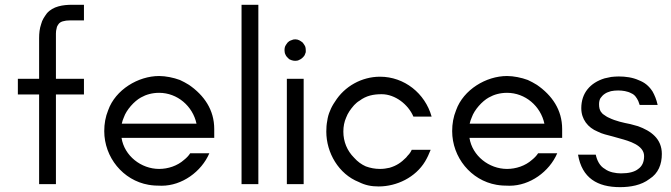

<svg xmlns="http://www.w3.org/2000/svg" viewBox="-20 -770 2808 803"><path d="M331.1 -684.6V-750H281.2C244.1 -750 201.2 -744.1 175.8 -713.9C166 -700.2 156.2 -686.5 152.3 -669.9C145.5 -650.4 143.6 -630.9 143.6 -610.4V-440.4H54.7V-375H143.6V0H213.9V-375H331.1V-440.4H213.9V-629.9C213.9 -637.7 214.8 -644.5 216.8 -651.4C217.8 -658.2 220.7 -664.1 224.6 -668.9C228.5 -674.8 235.4 -678.7 242.2 -680.7C252 -683.6 260.7 -684.6 271.5 -684.6Z M876 -230.5C876 -310.5 834 -371.1 770.5 -415C757.8 -422.9 745.1 -429.7 732.4 -435.5C706.1 -445.3 672.9 -452.1 645.5 -452.1C557.6 -452.1 462.9 -394.5 432.6 -309.6C420.9 -281.2 416 -252 416 -221.7C416 -112.3 494.1 -15.6 601.6 2.9C618.2 5.9 636.7 6.8 656.2 6.8C741.2 6.8 822.3 -51.8 855.5 -128.9H775.4C768.6 -118.2 759.8 -109.4 750 -101.6C721.7 -76.2 682.6 -63.5 645.5 -63.5C570.3 -63.5 500 -118.2 488.3 -193.4H876ZM801.8 -252.9H489.3C491.2 -261.7 494.1 -270.5 498 -279.3C508.8 -310.5 541 -346.7 569.3 -362.3C591.8 -375 617.2 -381.8 645.5 -381.8C721.7 -381.8 786.1 -326.2 801.8 -252.9Z M1060.5 0V-750H990.2V0Z M1246.1 -591.8C1236.3 -599.6 1227.5 -605.5 1214.8 -605.5C1208 -605.5 1205.1 -604.5 1198.2 -601.6C1195.3 -600.6 1192.4 -599.6 1189.5 -597.7C1187.5 -595.7 1185.5 -593.8 1182.6 -591.8C1178.7 -586.9 1175.8 -582 1172.9 -577.1C1170.9 -572.3 1169.9 -567.4 1169.9 -560.5C1169.9 -556.6 1170.9 -546.9 1172.9 -543.9C1173.8 -541 1175.8 -538.1 1176.8 -536.1C1178.7 -533.2 1180.7 -531.2 1182.6 -529.3L1189.5 -522.5C1192.4 -521.5 1195.3 -519.5 1198.2 -518.6C1203.1 -516.6 1210 -515.6 1214.8 -515.6C1220.7 -515.6 1226.6 -516.6 1231.4 -519.5C1239.3 -522.5 1247.1 -529.3 1252 -536.1C1253.9 -538.1 1254.9 -541 1255.9 -543.9C1256.8 -545.9 1257.8 -548.8 1258.8 -551.8V-560.5C1258.8 -567.4 1257.8 -572.3 1255.9 -577.1C1252.9 -582 1250 -586.9 1246.1 -591.8ZM1250 0V-440.4H1179.7V0Z M1785.2 -282.2C1757.8 -379.9 1670.9 -449.2 1569.3 -449.2C1493.2 -449.2 1420.9 -409.2 1380.9 -344.7C1372.1 -332 1365.2 -319.3 1360.4 -306.6C1354.5 -293.9 1350.6 -279.3 1348.6 -264.6C1345.7 -250 1344.7 -235.4 1344.7 -219.7C1344.7 -130.9 1396.5 -42 1480.5 -8.8C1507.8 4.9 1533.2 9.8 1563.5 9.8C1639.6 9.8 1717.8 -28.3 1757.8 -94.7C1766.6 -109.4 1774.4 -126 1781.2 -143.6H1702.1C1699.2 -136.7 1695.3 -130.9 1691.4 -126C1686.5 -121.1 1682.6 -116.2 1678.7 -111.3C1657.2 -89.8 1638.7 -77.1 1609.4 -68.4C1596.7 -65.4 1583 -63.5 1569.3 -63.5C1547.9 -63.5 1528.3 -67.4 1509.8 -74.2C1492.2 -82 1475.6 -93.8 1460.9 -110.4C1431.6 -139.6 1416 -177.7 1416 -219.7C1416 -241.2 1419.9 -260.7 1427.7 -278.3C1434.6 -296.9 1446.3 -313.5 1460.9 -330.1C1467.8 -336.9 1474.6 -343.8 1483.4 -348.6C1511.7 -370.1 1542 -376 1576.2 -376C1632.8 -376 1687.5 -333 1709 -282.2Z M2331.1 -230.5C2331.1 -310.5 2289.1 -371.1 2225.6 -415C2212.9 -422.9 2200.2 -429.7 2187.5 -435.5C2161.1 -445.3 2127.9 -452.1 2100.6 -452.1C2012.7 -452.1 1918 -394.5 1887.7 -309.6C1876 -281.2 1871.1 -252 1871.1 -221.7C1871.1 -112.3 1949.2 -15.6 2056.6 2.9C2073.2 5.9 2091.8 6.8 2111.3 6.8C2196.3 6.8 2277.3 -51.8 2310.5 -128.9H2230.5C2223.6 -118.2 2214.8 -109.4 2205.1 -101.6C2176.8 -76.2 2137.7 -63.5 2100.6 -63.5C2025.4 -63.5 1955.1 -118.2 1943.4 -193.4H2331.1ZM2256.8 -252.9H1944.3C1946.3 -261.7 1949.2 -270.5 1953.1 -279.3C1963.9 -310.5 1996.1 -346.7 2024.4 -362.3C2046.9 -375 2072.3 -381.8 2100.6 -381.8C2176.8 -381.8 2241.2 -326.2 2256.8 -252.9Z M2509.8 -63.5C2488.3 -75.2 2476.6 -99.6 2471.7 -123H2397.5C2414.1 -25.4 2478.5 12.7 2573.2 12.7C2616.2 12.7 2662.1 4.9 2696.3 -21.5C2733.4 -44.9 2748 -83 2748 -126C2748 -190.4 2702.1 -222.7 2648.4 -242.2C2637.7 -245.1 2627 -248 2616.2 -251C2586.9 -256.8 2554.7 -263.7 2527.3 -277.3C2519.5 -280.3 2512.7 -285.2 2505.9 -290C2502 -292 2499 -294.9 2497.1 -297.9C2487.3 -307.6 2485.4 -321.3 2485.4 -334C2485.4 -343.8 2487.3 -352.5 2491.2 -359.4C2496.1 -366.2 2502 -373 2509.8 -377.9C2516.6 -382.8 2525.4 -385.7 2535.2 -388.7C2543.9 -390.6 2554.7 -391.6 2565.4 -391.6C2583 -391.6 2604.5 -388.7 2620.1 -379.9C2634.8 -374 2642.6 -361.3 2649.4 -347.7C2651.4 -342.8 2653.3 -336.9 2655.3 -331.1H2730.5C2725.6 -353.5 2717.8 -372.1 2709 -387.7C2693.4 -411.1 2676.8 -424.8 2651.4 -434.6C2626 -446.3 2595.7 -450.2 2567.4 -450.2C2556.6 -450.2 2545.9 -449.2 2536.1 -448.2L2508.8 -442.4C2448.2 -423.8 2411.1 -380.9 2411.1 -317.4C2411.1 -271.5 2438.5 -236.3 2479.5 -219.7C2489.3 -214.8 2499 -210.9 2509.8 -208C2520.5 -205.1 2531.2 -202.1 2543 -199.2C2553.7 -196.3 2564.5 -193.4 2574.2 -190.4C2609.4 -180.7 2673.8 -163.1 2673.8 -117.2C2673.8 -92.8 2666 -75.2 2649.4 -63.5C2633.8 -50.8 2609.4 -44.9 2577.1 -44.9C2555.7 -44.9 2527.3 -49.8 2509.8 -63.5Z"/></svg>

Font: My Font
Style: Regular
Weight: 400
Designer: Alfredo Marco Pradil
Version: Version 0.001